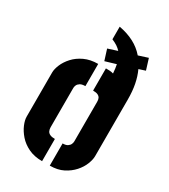

<svg xmlns="http://www.w3.org/2000/svg" viewBox="-178 -798 776 884"><g transform="rotate(30 210.0 -356.5)"><path d="M233 1V-117Q250 -117 259 -123Q268 -129 271.5 -137Q275 -145 275 -152V-363Q275 -374 271.5 -381.5Q268 -389 259 -393.5Q250 -398 233 -398V-516Q244 -516 253.5 -515.5Q263 -515 273 -512Q272 -526 270.5 -537Q269 -548 267 -558L210 -541L192 -598L242 -614Q233 -624 221 -632Q209 -640 192 -647V-714Q236 -706 270.5 -688Q305 -670 330 -641L380 -657L398 -599L364 -588Q378 -558 385 -522Q392 -486 392 -442V-141Q392 -123 382.5 -98.5Q373 -74 353 -51.5Q333 -29 303.5 -14Q274 1 233 1ZM192 1Q150 1 119 -14Q88 -29 68 -52Q48 -75 38 -99Q28 -123 28 -141V-376Q28 -394 38 -418Q48 -442 68.5 -464.5Q89 -487 120 -501.5Q151 -516 192 -516V-398Q174 -398 164.5 -392Q155 -386 151.5 -378Q148 -370 148 -363V-154Q148 -143 152 -134.5Q156 -126 166 -121.5Q176 -117 192 -117Z"/></g></svg>

Font: Stick No Bills ExtraBold
Style: Regular
Weight: 800
Version: Version 2.000